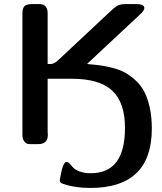

<svg xmlns="http://www.w3.org/2000/svg" viewBox="-20 -714 804 951"><path d="M91 -47V-647Q91 -657 92 -663Q93 -669 97 -677.5Q101 -686 112 -690Q123 -694 141 -694H170Q183 -694 192 -691.5Q201 -689 208.5 -678.5Q216 -668 216 -648V-397H232Q247 -398 261 -410Q267 -414 328 -472L527 -658Q556 -685 569 -689Q583 -694 607 -694H653Q695 -694 695 -674Q695 -661 672 -641L411 -397Q447 -394 474 -390.5Q501 -387 536.5 -378Q572 -369 598 -355Q624 -341 650.5 -317Q677 -293 694 -261Q711 -229 721.5 -182Q732 -135 732 -77Q732 217 427 217Q350 217 291 196Q276 191 276 179Q290 88 309 88Q317 88 325.5 97Q334 106 342.5 116Q351 126 374 135Q397 144 430 144Q599 144 599 -80Q599 -206 536 -265Q473 -324 335 -324H216V-60Q216 -58 216.5 -53.5Q217 -49 217 -46Q217 0 168 0H139Q125 0 117 -1.5Q109 -3 100 -14Q91 -25 91 -47Z"/></svg>

Font: CMU Sans Serif
Style: Bold
Weight: 700
Version: Version 0.7.0